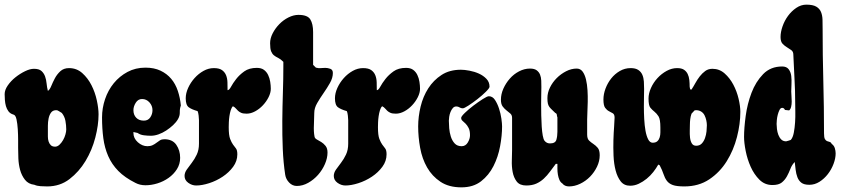

<svg xmlns="http://www.w3.org/2000/svg" viewBox="-34 -798 3623 826"><path d="M112 -502Q134 -502 144.5 -492.5Q155 -483 160 -469Q165 -455 166.5 -438.5Q168 -422 172 -407Q180 -412 186.5 -428Q193 -444 202 -461Q211 -478 225.5 -491.5Q240 -505 263 -505Q296 -505 320 -483.5Q344 -462 359.5 -431.5Q375 -401 382.5 -366.5Q390 -332 390 -306Q390 -260 376 -206Q362 -152 334 -105.5Q306 -59 265 -27.5Q224 4 169 4Q156 4 140.5 3Q125 2 114 -3Q88 -6 73.5 -24.5Q59 -43 52.5 -67Q46 -91 45 -117Q44 -143 44 -162Q44 -172 44 -195Q44 -218 42.5 -242Q41 -266 37 -284.5Q33 -303 24 -305Q10 -309 2.5 -319Q-5 -329 -8.5 -341.5Q-12 -354 -13 -368Q-14 -382 -14 -393Q-14 -411 -0.5 -430.5Q13 -450 32.5 -465.5Q52 -481 73.5 -491.5Q95 -502 112 -502ZM172 -231Q172 -222 172 -210.5Q172 -199 175 -189.5Q178 -180 184.5 -173.5Q191 -167 203 -167Q213 -167 222 -175.5Q231 -184 237.5 -195.5Q244 -207 247.5 -219.5Q251 -232 251 -241Q251 -259 247.5 -278Q244 -297 232 -312Q226 -315 220 -319.5Q214 -324 208 -324Q193 -324 185.5 -313.5Q178 -303 175 -288Q172 -273 172 -257Q172 -241 172 -231Z M592 -507Q629 -507 656.5 -494Q684 -481 702.5 -459Q721 -437 731 -407Q741 -377 744 -344Q739 -330 739.5 -315Q740 -300 732 -286Q724 -272 710.5 -259.5Q697 -247 681 -236.5Q665 -226 648 -220Q631 -214 615 -214Q601 -214 585 -216Q569 -218 558 -226L540 -230V-226Q540 -203 559 -186Q578 -169 600 -169Q613 -169 622.5 -173.5Q632 -178 639.5 -184Q647 -190 654.5 -194.5Q662 -199 673 -199Q708 -199 724.5 -175Q741 -151 741 -119Q741 -92 727 -70Q713 -48 691 -32.5Q669 -17 643 -9Q617 -1 592 -1Q568 -1 549 -11Q503 -34 475 -62.5Q447 -91 431.5 -126.5Q416 -162 410.5 -203.5Q405 -245 405 -293Q405 -333 418 -371.5Q431 -410 455.5 -440Q480 -470 514.5 -488.5Q549 -507 592 -507ZM540 -324Q540 -304 552 -291.5Q564 -279 585 -279Q603 -279 612.5 -293Q622 -307 622 -324Q622 -343 609 -357.5Q596 -372 577 -372Q560 -372 550 -356Q540 -340 540 -324Z M1071 -506Q1090 -506 1101.5 -497.5Q1113 -489 1119.5 -475.5Q1126 -462 1128.5 -446Q1131 -430 1131 -416Q1131 -399 1121.5 -380Q1112 -361 1097 -345Q1082 -329 1063.5 -319Q1045 -309 1027 -309Q1012 -309 1004 -312.5Q996 -316 990.5 -321Q985 -326 980.5 -331.5Q976 -337 968 -341Q962 -335 958.5 -323.5Q955 -312 953 -298.5Q951 -285 950.5 -272Q950 -259 950 -251Q950 -216 956 -200.5Q962 -185 968.5 -176Q975 -167 981 -159.5Q987 -152 987 -134Q987 -105 969 -80.5Q951 -56 924 -38Q897 -20 866 -10Q835 0 810 0Q792 0 776 -11.5Q760 -23 760 -41Q760 -55 769.5 -68.5Q779 -82 791 -97.5Q803 -113 812.5 -133Q822 -153 822 -180V-281Q822 -288 820.5 -301Q819 -314 816 -320Q791 -327 778 -336.5Q765 -346 765 -375Q765 -397 775.5 -420Q786 -443 803 -462Q820 -481 841.5 -493Q863 -505 886 -505Q909 -505 921 -496.5Q933 -488 938.5 -474.5Q944 -461 944.5 -444Q945 -427 945 -410Q952 -410 960 -425Q968 -440 982 -458Q996 -476 1017 -491Q1038 -506 1071 -506Z M1250 -734Q1289 -734 1301 -714.5Q1313 -695 1313 -660V-519L1325 -507Q1336 -504 1345.5 -505Q1355 -506 1365 -506Q1376 -506 1387 -502Q1398 -498 1398 -484Q1398 -463 1385.5 -441Q1373 -419 1358 -397.5Q1343 -376 1330.5 -354.5Q1318 -333 1318 -312Q1318 -290 1316.5 -261Q1315 -232 1319 -211Q1320 -203 1329 -198Q1338 -193 1348 -187Q1358 -181 1366.5 -170.5Q1375 -160 1375 -142Q1375 -118 1364 -92.5Q1353 -67 1334.5 -46Q1316 -25 1292 -11.5Q1268 2 1243 2Q1224 2 1210 -12.5Q1196 -27 1193 -46Q1185 -98 1182.5 -157.5Q1180 -217 1180.5 -278Q1181 -339 1183 -399Q1185 -459 1185 -512V-532Q1173 -544 1162.5 -549Q1152 -554 1144.5 -560Q1137 -566 1132.5 -577Q1128 -588 1128 -612Q1128 -633 1139 -654.5Q1150 -676 1167.5 -694Q1185 -712 1207 -723Q1229 -734 1250 -734Z M1713 -506Q1732 -506 1743.5 -497.5Q1755 -489 1761.5 -475.5Q1768 -462 1770.5 -446Q1773 -430 1773 -416Q1773 -399 1763.5 -380Q1754 -361 1739 -345Q1724 -329 1705.5 -319Q1687 -309 1669 -309Q1654 -309 1646 -312.5Q1638 -316 1632.5 -321Q1627 -326 1622.5 -331.5Q1618 -337 1610 -341Q1604 -335 1600.5 -323.5Q1597 -312 1595 -298.5Q1593 -285 1592.5 -272Q1592 -259 1592 -251Q1592 -216 1598 -200.5Q1604 -185 1610.5 -176Q1617 -167 1623 -159.5Q1629 -152 1629 -134Q1629 -105 1611 -80.5Q1593 -56 1566 -38Q1539 -20 1508 -10Q1477 0 1452 0Q1434 0 1418 -11.5Q1402 -23 1402 -41Q1402 -55 1411.5 -68.5Q1421 -82 1433 -97.5Q1445 -113 1454.5 -133Q1464 -153 1464 -180V-281Q1464 -288 1462.5 -301Q1461 -314 1458 -320Q1433 -327 1420 -336.5Q1407 -346 1407 -375Q1407 -397 1417.5 -420Q1428 -443 1445 -462Q1462 -481 1483.5 -493Q1505 -505 1528 -505Q1551 -505 1563 -496.5Q1575 -488 1580.5 -474.5Q1586 -461 1586.5 -444Q1587 -427 1587 -410Q1594 -410 1602 -425Q1610 -440 1624 -458Q1638 -476 1659 -491Q1680 -506 1713 -506Z M1949 -498Q1964 -498 1985.5 -494Q2007 -490 2026 -481.5Q2045 -473 2058.5 -459Q2072 -445 2072 -425Q2072 -419 2056.5 -403.5Q2041 -388 2020.5 -372Q2000 -356 1981.5 -344Q1963 -332 1957 -332Q1949 -332 1943 -336Q1937 -340 1929 -340Q1920 -340 1914 -333Q1908 -326 1904 -316Q1900 -306 1898.5 -295.5Q1897 -285 1897 -279Q1897 -265 1898.5 -246.5Q1900 -228 1905.5 -210.5Q1911 -193 1922 -181Q1933 -169 1952 -169Q1969 -169 1978.5 -185Q1988 -201 1988 -216Q1988 -236 1982 -247.5Q1976 -259 1969 -266Q1962 -273 1956 -278Q1950 -283 1950 -291Q1950 -297 1966 -312.5Q1982 -328 2002.5 -343.5Q2023 -359 2042.5 -371.5Q2062 -384 2069 -384Q2085 -384 2095.5 -368Q2106 -352 2113 -330.5Q2120 -309 2123 -287.5Q2126 -266 2126 -254Q2126 -215 2117.5 -169Q2109 -123 2089 -83.5Q2069 -44 2035.5 -18Q2002 8 1951 8Q1897 8 1861 -16Q1825 -40 1803.5 -77.5Q1782 -115 1773.5 -162Q1765 -209 1765 -254Q1765 -296 1775.5 -339.5Q1786 -383 1808.5 -418Q1831 -453 1865.5 -475.5Q1900 -498 1949 -498Z M2246 -503Q2265 -503 2275 -495.5Q2285 -488 2289.5 -476.5Q2294 -465 2294.5 -451Q2295 -437 2295 -423Q2295 -413 2294.5 -393.5Q2294 -374 2294 -350.5Q2294 -327 2294.5 -301.5Q2295 -276 2296.5 -253.5Q2298 -231 2301 -214.5Q2304 -198 2309 -192Q2318 -181 2332 -181Q2355 -181 2359.5 -196.5Q2364 -212 2364 -231V-293Q2362 -298 2361.5 -304Q2361 -310 2355 -312Q2346 -321 2340 -326.5Q2334 -332 2329.5 -338Q2325 -344 2323 -352.5Q2321 -361 2321 -376Q2321 -399 2332 -421.5Q2343 -444 2361 -462Q2379 -480 2401.5 -491.5Q2424 -503 2447 -503Q2463 -503 2472.5 -490Q2482 -477 2487 -456Q2492 -435 2493.5 -409.5Q2495 -384 2494.5 -360Q2494 -336 2493 -315.5Q2492 -295 2492 -284V-219Q2492 -201 2500.5 -193Q2509 -185 2519 -178.5Q2529 -172 2537.5 -162Q2546 -152 2546 -130Q2546 -105 2534.5 -81Q2523 -57 2504.5 -38Q2486 -19 2462 -7.5Q2438 4 2414 4Q2395 4 2385 -9Q2377 -14 2372.5 -24.5Q2368 -35 2366 -47.5Q2364 -60 2364 -72Q2364 -84 2364 -93H2357Q2344 -76 2332 -59.5Q2320 -43 2305.5 -29.5Q2291 -16 2273 -8Q2255 0 2230 0Q2202 0 2189 -17Q2176 -34 2171.5 -58Q2167 -82 2168 -108Q2169 -134 2169 -153V-291Q2169 -303 2161.5 -309.5Q2154 -316 2145 -323Q2136 -330 2128.5 -340Q2121 -350 2121 -369Q2121 -393 2131.5 -416.5Q2142 -440 2159 -459.5Q2176 -479 2199 -491Q2222 -503 2246 -503Z M2679 -505Q2700 -505 2712 -497Q2724 -489 2729.5 -476Q2735 -463 2736 -447Q2737 -431 2737 -415Q2737 -405 2736.5 -384.5Q2736 -364 2736 -338.5Q2736 -313 2737.5 -285.5Q2739 -258 2743 -235.5Q2747 -213 2754.5 -198.5Q2762 -184 2774 -184Q2787 -184 2794 -190.5Q2801 -197 2804 -207Q2807 -217 2807 -228.5Q2807 -240 2807 -249Q2807 -285 2799 -297.5Q2791 -310 2781.5 -317.5Q2772 -325 2764 -334.5Q2756 -344 2756 -374Q2756 -396 2766.5 -419.5Q2777 -443 2794.5 -462Q2812 -481 2834 -493Q2856 -505 2879 -505Q2898 -505 2908.5 -498Q2919 -491 2924.5 -479.5Q2930 -468 2931.5 -454Q2933 -440 2933 -425Q2933 -422 2934.5 -416.5Q2936 -411 2941 -413Q2949 -425 2957.5 -440.5Q2966 -456 2976.5 -469.5Q2987 -483 3000 -492.5Q3013 -502 3031 -502Q3061 -502 3083.5 -482Q3106 -462 3121 -433.5Q3136 -405 3143.5 -373Q3151 -341 3151 -317Q3151 -265 3136.5 -208.5Q3122 -152 3092.5 -104.5Q3063 -57 3017.5 -26.5Q2972 4 2910 4Q2877 4 2860.5 -2Q2844 -8 2835 -20Q2826 -32 2820.5 -49Q2815 -66 2804 -87L2798 -90Q2789 -74 2776.5 -58Q2764 -42 2748 -29Q2732 -16 2714 -7.5Q2696 1 2677 1Q2651 1 2636.5 -17.5Q2622 -36 2614.5 -64.5Q2607 -93 2605.5 -128Q2604 -163 2605 -195.5Q2606 -228 2608 -254Q2610 -280 2610 -292Q2610 -306 2602.5 -310.5Q2595 -315 2586 -319.5Q2577 -324 2569.5 -334Q2562 -344 2562 -370Q2562 -393 2571 -417Q2580 -441 2595.5 -460.5Q2611 -480 2632.5 -492.5Q2654 -505 2679 -505ZM2954 -323 2941 -309Q2937 -298 2935.5 -285.5Q2934 -273 2934 -262Q2934 -252 2933.5 -236.5Q2933 -221 2934.5 -206.5Q2936 -192 2942 -181.5Q2948 -171 2961 -171Q2976 -171 2985 -180.5Q2994 -190 2999 -204Q3004 -218 3005.5 -233Q3007 -248 3007 -259Q3007 -269 3004.5 -280.5Q3002 -292 2997 -302Q2992 -312 2982.5 -318Q2973 -324 2960 -324Z M3435 -778Q3463 -778 3477.5 -769.5Q3492 -761 3498 -746.5Q3504 -732 3504.5 -713Q3505 -694 3505 -674Q3505 -561 3508 -449Q3511 -337 3511 -224Q3511 -206 3515 -199.5Q3519 -193 3524 -191Q3529 -189 3535 -187.5Q3541 -186 3544 -179Q3554 -172 3557.5 -160.5Q3561 -149 3561 -138Q3561 -117 3552 -93Q3543 -69 3527.5 -49Q3512 -29 3491.5 -16Q3471 -3 3448 -3Q3425 -3 3413.5 -12Q3402 -21 3396.5 -35.5Q3391 -50 3389 -67Q3387 -84 3385 -101Q3373 -89 3366.5 -72Q3360 -55 3351.5 -39.5Q3343 -24 3329.5 -13Q3316 -2 3289 -2Q3256 -2 3233 -25Q3210 -48 3195.5 -80.5Q3181 -113 3174 -148.5Q3167 -184 3167 -209Q3167 -247 3174 -299Q3181 -351 3199 -398.5Q3217 -446 3249 -479Q3281 -512 3331 -512Q3350 -512 3359 -500Q3368 -488 3370 -471Q3372 -454 3371 -435.5Q3370 -417 3370 -404Q3370 -396 3371 -384.5Q3372 -373 3372 -361Q3372 -349 3369.5 -338.5Q3367 -328 3361 -323L3343 -325Q3339 -334 3331 -334Q3324 -334 3319.5 -325Q3315 -316 3312 -304.5Q3309 -293 3308 -281.5Q3307 -270 3307 -265Q3307 -256 3308.5 -243Q3310 -230 3314.5 -218Q3319 -206 3327 -198Q3335 -190 3348 -190Q3350 -190 3357.5 -192.5Q3365 -195 3368 -196Q3377 -206 3381 -227Q3385 -248 3386.5 -271.5Q3388 -295 3387.5 -318Q3387 -341 3387 -355Q3387 -407 3384 -459Q3381 -511 3379 -563Q3379 -576 3370 -582.5Q3361 -589 3351 -595Q3341 -601 3332.5 -610Q3324 -619 3324 -639Q3324 -660 3332.5 -684.5Q3341 -709 3356 -729.5Q3371 -750 3391.5 -764Q3412 -778 3435 -778Z"/></svg>

Font: r_Neptun CAT
Style: Regular
Weight: 400
Foundry: Peter Wiegel, CAT-Fonts
Version: Version 1.000;June 8, 2024;FontCreator 14.0.0.2814 32-bit